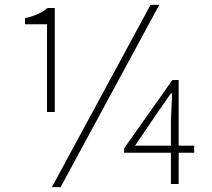

<svg xmlns="http://www.w3.org/2000/svg" viewBox="-20 -759 876 792"><path d="M206 -297V-726H176C152 -706 123 -693 83 -684V-659H174V-297ZM601 -739 194 13H230L637 -739ZM537 -158 621 -282 685 -374H690L685 -261V-158ZM781 -158H717V-429H691L492 -147V-129H685V0H717V-129H781Z"/></svg>

Font: Source Han Sans CN ExtraLight
Style: Regular
Weight: 250
Designer: Ryoko NISHIZUKA (kana & ideographs); Paul D. Hunt (Latin, Greek & Cyrillic); Wenlong ZHANG (bopomofo); Sandoll Communica
Foundry: Adobe Systems Incorporated
Version: Version 1.004;PS 1.004;hotconv 16.6.51;makeotf.lib2.5.65220